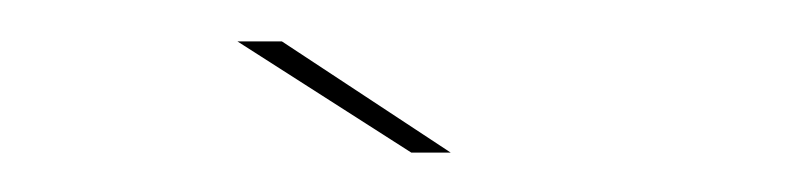

<svg xmlns="http://www.w3.org/2000/svg" viewBox="-20 -690 400 95"><path d="M183.5 -614.5H203L119.5 -669.5H97.5Z"/></svg>

Font: Anybody Expanded Thin
Style: Regular
Weight: 250
Width: 7
Version: Version 1.113;gftools[0.9.25]